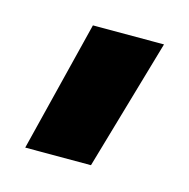

<svg xmlns="http://www.w3.org/2000/svg" viewBox="-52 -79 342 347"><g transform="rotate(15 119.0 94.5)"><path d="M145 217H22L83 -28H216Z"/></g></svg>

Font: Non Bureau Extended
Style: Bold
Weight: 700
Width: 7
Designer: Jona Saucedo
Foundry: Non Foundry
Version: Version 1.000; ttfautohint (v1.8.4)